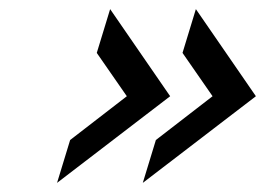

<svg xmlns="http://www.w3.org/2000/svg" viewBox="-20 -498 581 421"><path d="M409.5 -478 380.2 -382 446.1 -287 321.8 -191 293.1 -97 541.1 -287ZM221.5 -478 192.2 -382 258.1 -287 133.8 -191 105.1 -97 353.1 -287Z"/></svg>

Font: Din Kursivschrift
Style: Condensed Italic Polish
Weight: 400
Version: Version 1.07